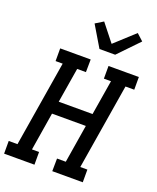

<svg xmlns="http://www.w3.org/2000/svg" viewBox="-184 -1093 977 1195"><g transform="rotate(20 304.5 -495.0)"><path d="M-8 0V-84H50L143 -651H96V-735H298L297 -651H239L201 -420H425L463 -651H416V-735H617V-651H559L466 -84H513V0H311L312 -84H370L411 -336H187L146 -84H193V0ZM327 -815 244 -954 296 -986 387 -871 517 -990 561 -950 431 -815Z"/></g></svg>

Font: Iosevka Etoile Medium
Style: Italic
Weight: 500
Italic angle: -9°
Designer: Belleve Invis
Foundry: Belleve Invis
Version: Version 22.1.2; ttfautohint (v1.8.4)